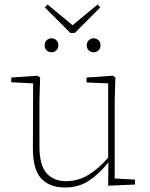

<svg xmlns="http://www.w3.org/2000/svg" viewBox="-20 -819 664 852"><path d="M269 13Q199 13 162 -28Q125 -69 126 -166L127 -449L30 -454V-475L147 -483L158 -475L155 -371V-171Q155 -86 186.5 -50.5Q218 -15 273 -15Q326 -15 371.5 -42.5Q417 -70 460 -119V-449L364 -453V-475L481 -483L492 -475L489 -371V-27L579 -22V0L460 5L461 -99Q424 -51 377.5 -19Q331 13 269 13ZM209 -587Q196 -587 187 -595.5Q178 -604 178 -618Q178 -632 187 -640.5Q196 -649 209 -649Q221 -649 230 -640.5Q239 -632 239 -618Q239 -604 230 -595.5Q221 -587 209 -587ZM395 -587Q383 -587 374 -595.5Q365 -604 365 -618Q365 -632 374 -640.5Q383 -649 395 -649Q408 -649 417 -640.5Q426 -632 426 -618Q426 -604 417 -595.5Q408 -587 395 -587ZM191 -799 302 -707 413 -799 425 -786 312 -673H292L179 -786Z"/></svg>

Font: Source Serif 4 SmText ExtraLight
Style: Regular
Weight: 200
Designer: Frank Grießhammer
Foundry: Adobe
Version: Version 4.005;hotconv 1.1.0;makeotfexe 2.6.0